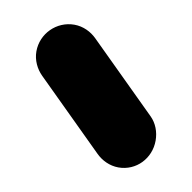

<svg xmlns="http://www.w3.org/2000/svg" viewBox="-36 -117 234 234"><g transform="rotate(10 81.0 0.0)"><path d="M151 13 68 -69C61 -76 51 -81 40 -81C18 -81 0 -63 0 -41C0 -30 5 -20 12 -13L95 69C102 76 112 81 123 81C145 81 162 63 162 41C162 30 158 20 151 13Z"/></g></svg>

Font: Ekmelos
Style: Regular
Weight: 500
Designer: Thomas Richter (thomas-richter@aon.at)
Version: Version 2.58